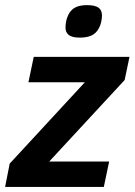

<svg xmlns="http://www.w3.org/2000/svg" viewBox="-46 -736 530 756"><path d="M-25.9 0 -7.8 -91.8 288.1 -412.1H65.9L86.9 -512.2H463.9L444.8 -420.9L147.9 -100.1H383.8L362.8 0ZM355.5 -674.8Q355.5 -663.1 352.3 -648.7Q349.1 -634.3 341.8 -622.1Q331.1 -603.5 313 -595.7Q294.9 -587.9 268.6 -587.9Q237.8 -587.9 224.9 -598.1Q211.9 -608.4 211.9 -627Q211.9 -639.2 214.4 -652.1Q216.8 -665 222.7 -676.8Q232.4 -697.3 250.2 -706.5Q268.1 -715.8 295.9 -715.8Q327.6 -715.8 341.6 -706.1Q355.5 -696.3 355.5 -674.8Z"/></svg>

Font: Lorenzo Sans
Style: Bold Italic
Weight: 700
Italic angle: -12°
Foundry: Intel Corporation
Version: Version 1.00; ttfautohint (v1.5)